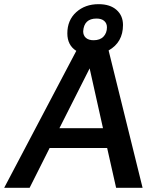

<svg xmlns="http://www.w3.org/2000/svg" viewBox="-96 -901 804 921"><path d="M588 0 425 -659Q494 -698 494 -781Q494 -826 463 -853.5Q432 -881 377 -881Q312 -881 269.5 -842.5Q227 -804 227 -741Q227 -684 270 -657L-76 0H46L142 -191H418L461 0ZM398 -286H189L334 -573ZM353 -708Q329 -708 316 -719.5Q303 -731 303 -751Q307 -812 367 -812Q391 -812 404 -800.5Q417 -789 417 -770Q417 -743 400.5 -725.5Q384 -708 353 -708Z"/></svg>

Font: Brisa Sans Medium
Style: Italic
Weight: 600
Italic angle: -8°
Designer: Dalton Maag Ltd
Foundry: Dalton Maag Ltd
Version: Version 1.101;July 10, 2019;FontCreator 11.5.0.2425 64-bit